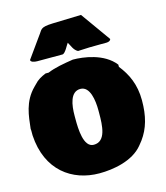

<svg xmlns="http://www.w3.org/2000/svg" viewBox="-132 -1036 975 1129"><g transform="rotate(-15 355.0 -471.0)"><path d="M110 -756.2C110 -743.5 130.9 -738.3 149.4 -738.3H302.7C320.3 -738.3 343.8 -790 350.6 -796.9C363.3 -776.4 371.1 -747.1 396.5 -734.4C443.4 -737.3 487.3 -738.3 537.1 -738.3H570.3C585.9 -738.3 597 -745.5 597 -754.3L468.1 -934.8L294.9 -929.7C213.9 -926.8 224.6 -912.1 199.2 -880.9ZM9.8 -353.5V-324.2C22.5 -107.4 168 -6.8 333 -6.8C416 -6.8 538.1 -26.4 600.6 -104.5L620.1 -128.9C665 -190.4 684.6 -261.7 684.6 -357.4C684.6 -454.1 651.4 -523.4 604.5 -582V-595.7C541 -677.7 416 -693.4 353.5 -693.4C294.8 -684.1 242 -675.2 196.3 -656.2H177.7C149.4 -644.5 126 -631.8 106.4 -609.4L94.7 -597.7C23.4 -526.4 17.6 -440.4 8.8 -364.3ZM278.3 -349.6V-371.1C278.3 -437.5 290 -515.6 351.6 -515.6C410.2 -515.6 421.9 -426.8 421.9 -367.2V-349.6C421.9 -272.5 418 -177.7 343.8 -177.7C281.2 -177.7 278.3 -292 278.3 -349.6Z"/></g></svg>

Font: Bowlby One SC
Style: Regular
Weight: 400
Width: 1
Version: Version 1.2